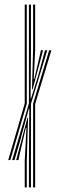

<svg xmlns="http://www.w3.org/2000/svg" viewBox="-20 -820 261 840"><path d="M106.5 0V-125L108.2 -344.8H106.2L70.8 -214L43.5 -119.8H33.2L106.5 -367.2V-800H115.5V-598L113.8 -389.5H115.8L146.5 -487.5L176.8 -600H186.8L115.5 -366V0ZM88.2 0V-117.2L95.8 -260.8H93.2L62.2 -127.8L61 -119.8H50.8L100 -304.2H102.8L97.2 -117V0ZM124.8 0V-366.5L195 -600H204.8L133.8 -365.2V0ZM16 -119.8 88.2 -367.2V-800H97.2V-366.2L25.2 -119.8ZM120 -429.2 124.8 -605.2V-800H133.8V-602L127.8 -474.5H130L157.8 -593.8L158.8 -600H168.5L122.8 -429.2Z"/></svg>

Font: Big Shoulders Inline Display Thin Light
Style: Regular
Weight: 300
Version: Version 2.002